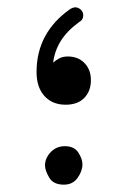

<svg xmlns="http://www.w3.org/2000/svg" viewBox="-20 -500 354 531"><path d="M161.6 -210.4Q124.5 -210.4 102.8 -234.6Q81.1 -258.8 81.1 -300.8Q81.1 -409.7 174.3 -475.1Q185.5 -481.9 194.3 -478.8Q203.1 -475.6 207.5 -468.3Q211.4 -461.4 209.7 -452.6Q208 -443.8 198.2 -438.5Q165 -414.1 147.9 -386.5Q130.9 -358.9 127 -326.7Q134.3 -333.5 144 -338.6Q153.8 -343.8 167.5 -343.8Q196.3 -343.8 213.9 -325.4Q231.4 -307.1 231.4 -278.3Q231.4 -248 213.1 -229.2Q194.8 -210.4 161.6 -210.4ZM104.5 -42.5Q104.5 -62.5 120.1 -79.1Q135.7 -95.7 159.2 -95.7Q185.5 -95.7 196.8 -77.9Q208 -60.1 208 -45.9Q208 -26.9 194.6 -8.1Q181.2 10.7 156.7 10.7Q127.4 10.7 116 -9Q104.5 -28.8 104.5 -42.5Z"/></svg>

Font: Mikhak-FD Regular
Style: FD-Regular
Weight: 400
Designer: Amin Abedi
Version: Version 3.2